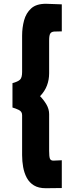

<svg xmlns="http://www.w3.org/2000/svg" viewBox="-20 -772 410 1016"><path d="M222 224Q184 224 159.5 209Q135 194 121.5 168.5Q108 143 102.5 112Q97 81 97 49V-163Q97 -182 79 -190.5Q61 -199 46 -203V-332Q75 -340 86 -350.5Q97 -361 97 -391V-583Q97 -626 107.5 -664.5Q118 -703 145 -727.5Q172 -752 223 -752L307 -749V-606Q282 -606 267 -605Q252 -604 246 -594.5Q240 -585 240 -557V-384Q240 -350 228.5 -319.5Q217 -289 192 -263Q211 -244 225.5 -219.5Q240 -195 240 -168V26Q240 56 244 67Q248 78 262.5 78Q277 78 307 76V223Z"/></svg>

Font: Teachers
Style: Bold
Weight: 700
Designer: Alfredo Marco Pradil, Chank Diesel
Version: Version 1.001